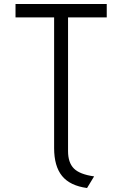

<svg xmlns="http://www.w3.org/2000/svg" viewBox="-20 -720 614 965"><path d="M417.5 225Q332 213.5 292 164.5Q252 115.5 252 24V-632.5H58V-700H516.5V-632.5H322V39.5Q322 97.5 351.5 127Q381 156.5 453 166.5Z"/></svg>

Font: Overpass Light
Style: Regular
Weight: 300
Designer: Delve Withrington, Dave Bailey, Thomas Jockin
Foundry: Delve Fonts LLC
Version: Version 4.000; ttfautohint (v1.8.3)